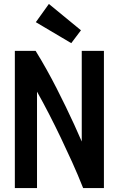

<svg xmlns="http://www.w3.org/2000/svg" viewBox="-20 -950 600 970"><path d="M55 0V-693H160Q189 -646 215.5 -598.5Q242 -551 266 -504Q290 -457 312 -411.5Q334 -366 354.5 -321.5Q375 -277 393 -235V-693H505V0H400Q373 -68 344.5 -131Q316 -194 287.5 -253.5Q259 -313 229 -371.5Q199 -430 167 -487V0ZM340 -732 161 -838 227 -930 389 -797Z"/></svg>

Font: Ubuntu Sans Mono SemiBold
Style: Regular
Weight: 600
Monospace: yes
Designer: Dalton Maag Ltd
Foundry: Dalton Maag Ltd
Version: Version 1.006